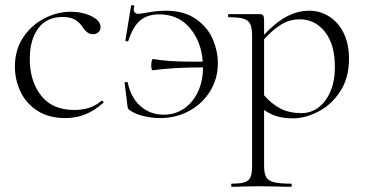

<svg xmlns="http://www.w3.org/2000/svg" viewBox="-20 -440 1396 735"><path d="M37 -185Q37 -249 68.5 -296.5Q100 -344 149.5 -369.5Q199 -395 251 -395Q295 -395 330 -378Q365 -361 365 -336Q365 -325 357 -317Q349 -309 336 -309Q313 -309 296 -337Q283 -356 265.5 -365.5Q248 -375 219 -375Q159 -375 126.5 -331.5Q94 -288 94 -214Q94 -130 137 -74.5Q180 -19 265 -19Q329 -19 368 -54H370Q373 -54 375.5 -51Q378 -48 375 -46Q341 -16 306 -2Q271 12 230 12Q166 12 122.5 -16.5Q79 -45 58 -90Q37 -135 37 -185Z M814 -198Q814 -139 784.5 -91Q755 -43 704.5 -15.5Q654 12 593 12Q562 12 530.5 4.5Q499 -3 480 -16Q473 -20 471 -23Q469 -26 468 -34L457 -123Q457 -126 462.5 -126.5Q468 -127 469 -124Q481 -66 518 -33.5Q555 -1 607 -1Q650 -1 684 -24Q718 -47 737.5 -88Q757 -129 757 -182Q641 -182 565 -171Q559 -171 559 -190Q559 -199 561 -207Q563 -215 566 -214Q623 -204 709 -204H756Q751 -280 707 -332.5Q663 -385 589 -385Q545 -385 517 -362Q489 -339 471 -283Q470 -281 464.5 -282Q459 -283 460 -285L482 -419Q482 -420 486 -420Q495 -420 494 -416Q492 -408 492 -405Q492 -396 497 -391.5Q502 -387 509 -387Q514 -387 538 -391Q543 -392 566 -395.5Q589 -399 614 -399Q684 -399 729 -368Q774 -337 794 -291Q814 -245 814 -198Z M1316 -215Q1316 -141 1282 -89.5Q1248 -38 1198 -12.5Q1148 13 1102 13Q1069 13 1043 6Q1017 -1 991 -19V194Q991 224 999 238Q1007 252 1028.5 257.5Q1050 263 1094 263Q1097 263 1097 269Q1097 275 1094 275Q1060 275 1041 274L969 273L909 274Q894 275 867 275Q865 275 865 269Q865 263 867 263Q901 263 917 257.5Q933 252 939 238Q945 224 945 194V-305Q945 -334 937.5 -348.5Q930 -363 911.5 -368.5Q893 -374 856 -374Q853 -374 853 -380Q853 -386 856 -386H973Q984 -386 987.5 -381Q991 -376 991 -359V-307Q1036 -355 1078 -377Q1120 -399 1164 -399Q1205 -399 1240 -377Q1275 -355 1295.5 -313.5Q1316 -272 1316 -215ZM1262 -184Q1262 -270 1224 -318Q1186 -366 1128 -366Q1089 -366 1057 -346.5Q1025 -327 991 -290V-75Q1020 -42 1053.5 -24.5Q1087 -7 1135 -7Q1170 -7 1199 -28.5Q1228 -50 1245 -90Q1262 -130 1262 -184Z"/></svg>

Font: Cormorant Garamond Light
Style: Regular
Weight: 300
Designer: Christian Thalmann (Catharsis Fonts)
Version: Version 3.000